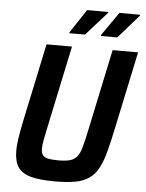

<svg xmlns="http://www.w3.org/2000/svg" viewBox="-59 -928 746 984"><g transform="rotate(5 314.0 -436.5)"><path d="M260 8Q181 8 135 -5Q89 -18 69.5 -48.5Q50 -79 50 -131Q50 -163 57 -206Q64 -249 76 -305L157 -688H288L199 -267Q190 -226 185 -198.5Q180 -171 180 -154Q180 -132 188.5 -120.5Q197 -109 216 -105Q235 -101 269 -101Q306 -101 328 -107Q350 -113 364 -129.5Q378 -146 387.5 -179.5Q397 -213 408 -267L497 -688H628L547 -305Q531 -228 517 -174Q503 -120 484.5 -84.5Q466 -49 437.5 -28.5Q409 -8 366.5 0Q324 8 260 8ZM431 -755V-760L515 -881H621V-876L515 -755ZM268 -755 269 -760 349 -881H458L457 -876L349 -755Z"/></g></svg>

Font: Saira SemiCondensed SemiBold
Style: Italic
Weight: 600
Width: 4
Italic angle: -12°
Designer: Hector Gatti with collaboration of the Omnibus-Type team
Foundry: Omnibus-Type
Version: Version 1.101